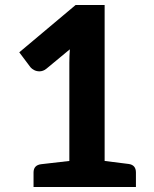

<svg xmlns="http://www.w3.org/2000/svg" viewBox="-20 -747 617 767"><path d="M114 0V-58Q114 -87 144 -91L257 -104V-496Q257 -509 257.5 -522.5Q258 -536 259 -550L166 -473Q159 -467 151.5 -464.5Q144 -462 138 -462Q126 -462 116.5 -467Q107 -472 102 -478L57 -538L282 -727H398V-104L494 -92Q523 -88 523 -58V0Z"/></svg>

Font: Aleo ExtraBold
Style: Regular
Weight: 800
Designer: Alessio Laiso
Foundry: Alessio Laiso
Version: Version 2.001;gftools[0.9.29]